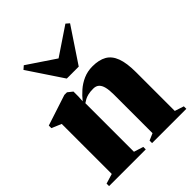

<svg xmlns="http://www.w3.org/2000/svg" viewBox="-218 -910 1034 1034"><g transform="rotate(-45 299.0 -392.5)"><path d="M62.5 -36V-417L7 -440.5V-460L183 -517.5H203L230.5 -495.5V-458.5L228.5 -423.5Q247.5 -447.5 272.5 -469.5Q297.5 -491.5 329.2 -505.5Q361 -519.5 399 -519.5Q448 -519.5 479.8 -501.5Q511.5 -483.5 527 -442.2Q542.5 -401 542.5 -331V-36L594.5 -19V0H333.5V-19L373 -36V-331Q373 -364.5 367.5 -386.8Q362 -409 349.8 -420.2Q337.5 -431.5 317 -431.5Q293.5 -431.5 277.8 -427.8Q262 -424 251 -418Q240 -412 231.5 -406V-36L285.5 -19V0H6V-19ZM254.5 -570.5 122.5 -768.5 141.5 -785 300 -678.5 458.5 -785 477.5 -768.5 345.5 -570.5Z"/></g></svg>

Font: Merriweather 144pt Black
Style: Regular
Weight: 900
Version: Version 2.100